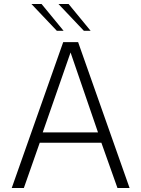

<svg xmlns="http://www.w3.org/2000/svg" viewBox="-20 -946 711 966"><path d="M298 -734H373L632 0H571L490 -228H180L100 0H39ZM473 -280 335 -682 195 -280ZM138 -926H189L300 -791H266ZM274 -926H325L436 -791H402Z"/></svg>

Font: Exo Light
Style: Regular
Weight: 300
Designer: Natanael Gama
Foundry: Natanael Gama
Version: Version 1.500; ttfautohint (v1.6)